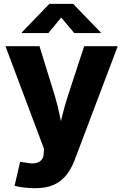

<svg xmlns="http://www.w3.org/2000/svg" viewBox="-20 -782 647 1009"><path d="M56.6 194.3 85.9 68.4 118.7 73.2Q146.5 79.1 166.7 75.2Q187 71.3 198.2 58.1Q209.5 44.9 209.5 23.4L211.4 0.5L8.8 -539.1H187.5L268.1 -278.8Q284.2 -225.1 294.7 -171.4Q305.2 -117.7 318.4 -57.6H280.8Q293.5 -117.7 306.6 -171.9Q319.8 -226.1 336.9 -278.8L422.4 -539.1H598.6L371.6 61Q354.5 105.5 328.4 138.4Q302.2 171.4 262.7 189.2Q223.1 207 166 207Q135.3 207 106.4 203.6Q77.6 200.2 56.6 194.3ZM234.4 -608.4H94.2V-611.3L239.3 -761.7H364.3L509.8 -611.3V-608.4H370.1L301.8 -689.9Z"/></svg>

Font: Inter 18pt ExtraBold
Style: Regular
Weight: 800
Designer: Rasmus Andersson
Foundry: rsms
Version: Version 4.001;git-66647c0bb